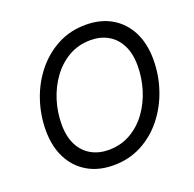

<svg xmlns="http://www.w3.org/2000/svg" viewBox="-131 -871 1022 1014"><g transform="rotate(-20 380.5 -364.0)"><path d="M339.8 10.3Q256.8 10.3 195.1 -25.6Q133.3 -61.5 99.1 -127.7Q64.9 -193.8 64.9 -284.2Q64.9 -370.6 92.3 -451.9Q119.6 -533.2 170.9 -597.4Q222.2 -661.6 293.5 -699.7Q364.7 -737.8 453.1 -737.8Q536.1 -737.8 597.7 -701.9Q659.2 -666 693.1 -600.1Q727.1 -534.2 727.1 -443.4Q727.1 -356.4 699.7 -275.4Q672.4 -194.3 621.3 -129.9Q570.3 -65.4 499 -27.6Q427.7 10.3 339.8 10.3ZM343.3 -74.7Q411.6 -74.7 466.3 -106Q521 -137.2 559.3 -189.9Q597.7 -242.7 617.7 -307.9Q637.7 -373 637.7 -441.4Q637.7 -510.3 613.5 -557.4Q589.4 -604.5 546.9 -628.7Q504.4 -652.8 449.7 -652.8Q381.3 -652.8 326.7 -621.6Q272 -590.3 233.4 -537.4Q194.8 -484.4 174.6 -419.4Q154.3 -354.5 154.3 -286.1Q154.3 -217.3 178.5 -170.2Q202.6 -123 245.4 -98.9Q288.1 -74.7 343.3 -74.7Z"/></g></svg>

Font: Inter 18pt
Style: Italic
Weight: 400
Italic angle: -9.3988°
Designer: Rasmus Andersson
Foundry: rsms
Version: Version 4.001;git-66647c0bb